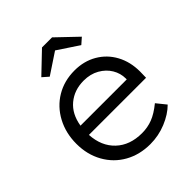

<svg xmlns="http://www.w3.org/2000/svg" viewBox="-210 -865 998 998"><g transform="rotate(-45 289.0 -366.0)"><path d="M41 -262Q41 -341 75 -404.5Q109 -468 168.5 -503.5Q228 -539 304 -539Q373 -539 427 -507.5Q481 -476 511 -420.5Q541 -365 541 -294L540 -249H120Q125 -162 179 -111Q233 -60 322 -60Q363 -60 399.5 -74Q436 -88 479 -123L521 -71Q485 -35 429 -12Q373 11 312 11Q234 11 172.5 -23.5Q111 -58 76 -120.5Q41 -183 41 -262ZM463 -314V-321Q463 -359 443 -392.5Q423 -426 386 -447Q349 -468 300 -468Q231 -468 183 -428Q135 -388 123 -314ZM157 -636 269 -743H343L455 -636L422 -607L306 -684L190 -607Z"/></g></svg>

Font: Lexend HM
Style: Regular
Weight: 400
Designer: Bonnie Shaver-Troup, Thomas Jockin, Octavio Pardo
Foundry: Lexend
Version: Version 1.091